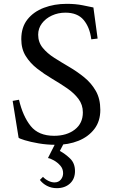

<svg xmlns="http://www.w3.org/2000/svg" viewBox="-20 -741 594 1001"><path d="M272 14Q225 14 181.5 6.5Q138 -1 109 -10Q80 -19 77 -23L46 -215L79 -221Q99 -135 140 -84Q181 -33 262 -33Q328 -33 370 -65.5Q412 -98 412 -155Q412 -195 389 -225.5Q366 -256 329.5 -281Q293 -306 251.5 -330.5Q210 -355 173.5 -383.5Q137 -412 114 -449Q91 -486 91 -537Q91 -599 123 -639.5Q155 -680 209 -700.5Q263 -721 328 -721Q374 -721 411 -713.5Q448 -706 467 -702L489 -540L456 -536Q448 -599 416 -637Q384 -675 321 -675Q283 -675 250.5 -660Q218 -645 198.5 -619Q179 -593 179 -560Q179 -521 202.5 -492Q226 -463 263 -439.5Q300 -416 341 -392Q382 -368 419 -338Q456 -308 479.5 -267Q503 -226 503 -168Q503 -109 472 -68.5Q441 -28 389 -7Q337 14 272 14ZM276 240Q248 240 225 228Q202 216 188 197L204 181Q216 194 232.5 202Q249 210 264 210Q285 210 297 195.5Q309 181 309 162Q309 139 294.5 122.5Q280 106 261.5 95.5Q243 85 230 83L272 0H316L292 46Q320 61 345.5 85.5Q371 110 371 151Q371 192 344.5 216Q318 240 276 240Z"/></svg>

Font: Joan
Style: Regular
Weight: 400
Designer: Paolo Biagini
Version: Version 1.001; ttfautohint (v1.8.4.7-5d5b);gftools[0.9.30]